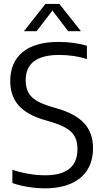

<svg xmlns="http://www.w3.org/2000/svg" viewBox="-20 -966 534 994"><path d="M44 -18.5V-87Q86 -73 129.5 -65.8Q173 -58.5 213.5 -58.5Q381 -58.5 381 -194Q381 -232 367.8 -257.5Q354.5 -283 325.2 -301Q296 -319 245.5 -334.5L208 -345.5Q120 -371.5 76.5 -420.2Q33 -469 33 -546.5Q33 -643 97 -696Q161 -749 284 -749Q322.5 -749 361.2 -743.8Q400 -738.5 430 -729V-660.5Q363.5 -681.5 286 -681.5Q113 -681.5 113 -551Q113 -514.5 125.5 -489.8Q138 -465 165.5 -447.2Q193 -429.5 240.5 -415L277.5 -404Q371.5 -376.5 416.5 -327.2Q461.5 -278 461.5 -199Q461.5 -133 432.2 -86.5Q403 -40 347 -15.5Q291 9 212 9Q170.5 9 126.5 2Q82.5 -5 44 -18.5ZM399 -804.5H333L251.5 -911.5L169.5 -804.5H104L215 -945.5H287.5Z"/></svg>

Font: Encode Sans Semi Condensed
Style: Regular
Weight: 400
Width: 4
Designer: Multiple Designers
Foundry: Impallari Type
Version: Version 2.000